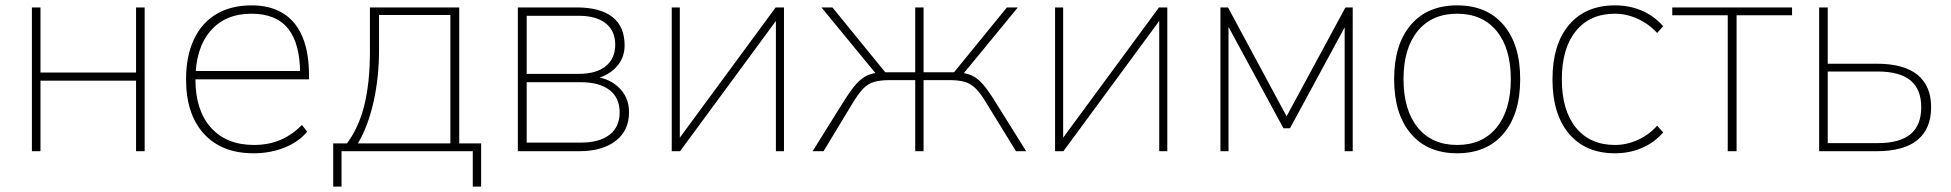

<svg xmlns="http://www.w3.org/2000/svg" viewBox="-20 -567 7315 720"><path d="M99.6 -539.1H131.8V-294.9H490.2V-539.1H522.5V0H490.2V-264.6H131.8V0H99.6Z M677.7 -269.5Q677.7 -356.4 707 -418.9Q736.3 -481.4 791.5 -514.2Q846.7 -546.9 923.8 -546.9Q993.2 -546.9 1041.5 -517.1Q1089.8 -487.3 1114.3 -428.7Q1138.7 -370.1 1138.7 -285.2V-269.5H695.3V-300.8H1126L1105.5 -288.1Q1105.5 -403.3 1060.5 -459.5Q1015.6 -515.6 922.9 -515.6Q824.2 -515.6 768.6 -450.2Q712.9 -384.8 712.9 -268.6Q712.9 -153.3 771 -88.4Q829.1 -23.4 932.6 -23.4Q986.3 -23.4 1030.8 -42Q1075.2 -60.5 1112.3 -98.6L1131.8 -73.2Q1100.6 -35.2 1047.4 -13.7Q994.1 7.8 930.7 7.8Q811.5 7.8 744.6 -65.4Q677.7 -138.7 677.7 -269.5Z M1229.5 -29.3H1281.2Q1326.2 -89.8 1346.7 -174.3Q1367.2 -258.8 1367.2 -373V-539.1H1702.1V-29.3H1784.2V132.8H1752.9V0H1260.7V132.8H1229.5ZM1668.9 -29.3V-510.7H1401.4V-378.9Q1401.4 -277.3 1380.9 -185.5Q1360.4 -93.8 1322.3 -29.3Z M1921.9 -539.1H2143.6Q2230.5 -539.1 2276.4 -503.4Q2322.3 -467.8 2322.3 -396.5Q2322.3 -344.7 2284.7 -309.1Q2247.1 -273.4 2188.5 -268.6V-280.3Q2253.9 -280.3 2296.4 -242.7Q2338.9 -205.1 2338.9 -146.5Q2338.9 -77.1 2288.6 -38.6Q2238.3 0 2152.3 0H1921.9ZM2303.7 -145.5Q2303.7 -200.2 2265.6 -229.5Q2227.5 -258.8 2157.2 -258.8H1955.1V-32.2H2157.2Q2227.5 -32.2 2265.6 -61.5Q2303.7 -90.8 2303.7 -145.5ZM2287.1 -399.4Q2287.1 -451.2 2251.5 -479.5Q2215.8 -507.8 2150.4 -507.8H1955.1V-290H2150.4Q2215.8 -290 2251.5 -318.8Q2287.1 -347.7 2287.1 -399.4Z M2499 -539.1H2529.3V-25.4H2510.7L2888.7 -539.1H2919.9V0H2889.6V-513.7H2908.2L2530.3 0H2499Z M3286.1 -296.9 3267.6 -287.1 3060.5 -539.1H3101.6L3299.8 -295.9H3412.1V-539.1H3443.4V-295.9H3557.6L3755.9 -539.1H3796.9L3589.8 -287.1L3570.3 -296.9Q3603.5 -293 3624.5 -283.7Q3645.5 -274.4 3666 -251Q3686.5 -227.5 3715.8 -179.7L3828.1 0H3790L3680.7 -177.7Q3658.2 -215.8 3639.6 -234.4Q3621.1 -252.9 3598.6 -259.8Q3576.2 -266.6 3538.1 -266.6H3443.4V0H3412.1V-266.6H3318.4Q3281.2 -266.6 3257.8 -259.8Q3234.4 -252.9 3216.3 -233.9Q3198.2 -214.8 3175.8 -177.7L3068.4 0H3027.3L3139.6 -179.7Q3169.9 -228.5 3190.4 -251.5Q3210.9 -274.4 3231.4 -283.7Q3252 -293 3286.1 -296.9Z M3936.5 -539.1H3966.8V-25.4H3948.2L4326.2 -539.1H4357.4V0H4327.1V-513.7H4345.7L3967.8 0H3936.5Z M4556.6 -539.1H4585L4804.7 -130.9L5025.4 -539.1H5052.7V0H5022.5V-505.9H5044.9L4817.4 -85.9H4793L4565.4 -505.9H4586.9V0H4556.6Z M5208 -270.5Q5208 -400.4 5270.5 -473.6Q5333 -546.9 5444.3 -546.9Q5555.7 -546.9 5618.2 -473.6Q5680.7 -400.4 5680.7 -270.5Q5680.7 -139.6 5618.2 -65.9Q5555.7 7.8 5444.3 7.8Q5333 7.8 5270.5 -65.9Q5208 -139.6 5208 -270.5ZM5645.5 -270.5Q5645.5 -385.7 5592.3 -450.7Q5539.1 -515.6 5444.3 -515.6Q5349.6 -515.6 5296.4 -450.7Q5243.2 -385.7 5243.2 -270.5Q5243.2 -154.3 5296.4 -88.9Q5349.6 -23.4 5444.3 -23.4Q5539.1 -23.4 5592.3 -88.9Q5645.5 -154.3 5645.5 -270.5Z M5801.8 -269.5Q5801.8 -400.4 5863.8 -473.6Q5925.8 -546.9 6036.1 -546.9Q6090.8 -546.9 6137.2 -526.9Q6183.6 -506.8 6216.8 -468.8L6194.3 -443.4Q6163.1 -477.5 6121.1 -496.6Q6079.1 -515.6 6036.1 -515.6Q5942.4 -515.6 5889.6 -450.7Q5836.9 -385.7 5836.9 -269.5Q5836.9 -153.3 5889.6 -88.4Q5942.4 -23.4 6036.1 -23.4Q6080.1 -23.4 6122.1 -42.5Q6164.1 -61.5 6194.3 -95.7L6216.8 -70.3Q6183.6 -32.2 6137.2 -12.2Q6090.8 7.8 6036.1 7.8Q5925.8 7.8 5863.8 -65.4Q5801.8 -138.7 5801.8 -269.5Z M6459 -509.8H6251V-539.1H6700.2V-509.8H6492.2V0H6459Z M6801.8 -539.1H6834V-328.1H7017.6Q7119.1 -328.1 7170.4 -286.6Q7221.7 -245.1 7221.7 -165Q7221.7 -84 7170.4 -42Q7119.1 0 7017.6 0H6801.8ZM7184.6 -165Q7184.6 -232.4 7144 -265.6Q7103.5 -298.8 7021.5 -298.8H6834V-30.3H7021.5Q7103.5 -30.3 7144 -63.5Q7184.6 -96.7 7184.6 -165Z"/></svg>

Font: Min Sans VF VF
Style: Regular
Weight: 400
Designer: Jinseong-Kim, NotoSansCJK, Nunito
Foundry: Jinseong-Kim
Version: Version 1.420;Glyphs 3.1.2 (3151)